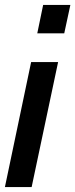

<svg xmlns="http://www.w3.org/2000/svg" viewBox="-37 -763 307 783"><path d="M115 -627 139 -743H250L225 -627ZM-17 0 90 -510H200L92 0Z"/></svg>

Font: Saira UltraCondensed ExtraBold
Style: Italic
Weight: 800
Width: 1
Italic angle: -12°
Designer: Hector Gatti with collaboration of the Omnibus-Type team
Foundry: Omnibus-Type
Version: Version 1.101